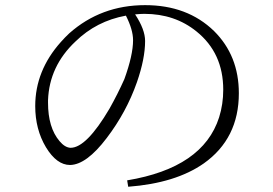

<svg xmlns="http://www.w3.org/2000/svg" viewBox="-20 -711 1040 732"><path d="M487.3 -557.6Q487.3 -597.7 460 -651.4Q347.7 -630.9 267.6 -552.7Q168 -459 163.1 -329.1Q163.1 -324.2 163.1 -319.3Q163.1 -224.6 207 -172.9Q227.5 -148.4 249 -147.5Q309.6 -147.5 397.5 -296.9Q428.7 -352.5 454.1 -409.2Q487.3 -501 487.3 -557.6ZM468.8 1 464.8 -23.4Q753.9 -71.3 815.4 -263.7Q831.1 -313.5 831.1 -369.1Q831.1 -508.8 729.5 -590.8Q646.5 -658.2 530.3 -658.2Q517.6 -658.2 495.1 -656.2Q533.2 -598.6 533.2 -554.7Q533.2 -487.3 502 -397.5Q461.9 -283.2 386.7 -184.6Q309.6 -83 247.1 -82Q196.3 -82 155.3 -149.4Q114.3 -217.8 114.3 -306.6Q114.3 -441.4 211.9 -550.8Q227.5 -568.4 244.1 -584Q365.2 -691.4 533.2 -691.4Q694.3 -691.4 795.9 -592.8Q890.6 -499 890.6 -355.5Q890.6 -182.6 756.8 -87.9Q649.4 -12.7 468.8 1Z"/></svg>

Font: GenYoMin JP Light
Style: Regular
Weight: 300
Version: Version 1.001;PS 1;hotconv 16.6.51;makeotf.lib2.5.65220 DEVE